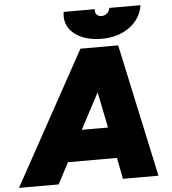

<svg xmlns="http://www.w3.org/2000/svg" viewBox="-94 -954 903 1008"><g transform="rotate(-5 357.0 -450.0)"><path d="M350 -700H549L700 0H513L491 -112H233L174 0H-35ZM458 -275 420 -464 320 -275ZM277 -878Q277 -884 279 -900H443Q440 -883 449.5 -872Q459 -861 476 -861Q492 -861 504.5 -872Q517 -883 520 -900H684Q673 -829 613 -785.5Q553 -742 468 -742Q382 -742 329.5 -779.5Q277 -817 277 -878Z"/></g></svg>

Font: Oak Sans Black
Style: Italic
Weight: 900
Italic angle: -9.5°
Foundry: Erik Kennedy, Walven
Version: Version 1.000